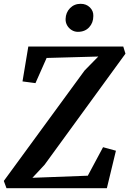

<svg xmlns="http://www.w3.org/2000/svg" viewBox="-33 -987 678 1007"><path d="M1 0 -13 -38 410.5 -617 482.5 -690.5 211.5 -683 153 -551 85 -560 115.5 -743H613.5L625 -705.5L200.5 -122.5L137 -54.5L427.5 -65.5L507.5 -215L575 -196.5L527.5 0ZM375.5 -820Q358 -820 343 -829.2Q328 -838.5 319.2 -853.8Q310.5 -869 311 -887.5Q312 -921.5 334.2 -944.2Q356.5 -967 390 -967Q419.5 -967 438.5 -948.2Q457.5 -929.5 456.5 -903Q456.5 -867.5 434.5 -843.8Q412.5 -820 375.5 -820Z"/></svg>

Font: Merriweather 28pt SemiBold
Style: Italic
Weight: 600
Italic angle: -7.8°
Version: Version 2.101